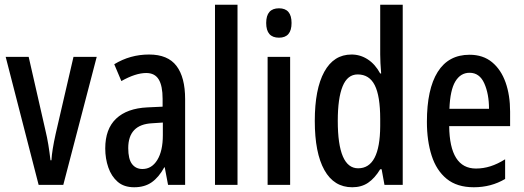

<svg xmlns="http://www.w3.org/2000/svg" viewBox="-20 -780 2209 810"><path d="M143 0 4 -540H101L171 -233Q179 -200 184 -169Q189 -138 193 -104H197Q198 -124 202.5 -152Q207 -180 215 -216L290 -540H388L247 0Z M609 -550Q688 -550 724.5 -502Q761 -454 761 -362V0H689L675 -74H673Q650 -32 620 -11Q590 10 546 10Q503 10 476.5 -13Q450 -36 437 -73.5Q424 -111 424 -154Q424 -236 470 -279.5Q516 -323 602 -327L666 -330V-363Q666 -418 649.5 -445Q633 -472 597 -472Q552 -472 492 -438L462 -509Q529 -550 609 -550ZM622 -260Q521 -255 521 -155Q521 -109 537 -88Q553 -67 581 -67Q620 -67 643.5 -105Q667 -143 667 -210V-263Z M982 0H887V-760H982Z M1157 -745Q1210 -745 1210 -683Q1210 -621 1157 -621Q1103 -621 1103 -683Q1103 -745 1157 -745ZM1204 -540V0H1109V-540Z M1466 10Q1389 10 1348.5 -62.5Q1308 -135 1308 -270Q1308 -404 1348 -477Q1388 -550 1463 -550Q1500 -550 1531.5 -529.5Q1563 -509 1584 -470H1588Q1586 -495 1585 -514Q1584 -533 1584 -550V-760H1679V0H1602L1590 -66H1584Q1561 -28 1533 -9Q1505 10 1466 10ZM1491 -70Q1583 -70 1584 -248V-278Q1584 -375 1561 -420.5Q1538 -466 1489 -466Q1446 -466 1425.5 -416Q1405 -366 1405 -270Q1405 -70 1491 -70Z M1961 -549Q2018 -549 2056 -517.5Q2094 -486 2113 -432Q2132 -378 2132 -309V-248H1875Q1877 -69 1988 -69Q2019 -69 2049 -78.5Q2079 -88 2111 -108V-25Q2052 10 1979 10Q1908 10 1864.5 -25.5Q1821 -61 1801 -123.5Q1781 -186 1781 -266Q1781 -404 1826.5 -476.5Q1872 -549 1961 -549ZM1961 -473Q1923 -473 1901 -436.5Q1879 -400 1876 -321H2043Q2043 -384 2023 -428.5Q2003 -473 1961 -473Z"/></svg>

Font: Noto Sans Tamil ExtraCondensed Medium
Style: Regular
Weight: 500
Width: 2
Designer: Jelle Bosma - Monotype Design Team
Foundry: Monotype Imaging Inc.
Version: Version 2.004; ttfautohint (v1.8.4.7-5d5b)